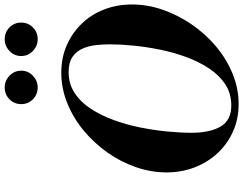

<svg xmlns="http://www.w3.org/2000/svg" viewBox="-132 -918 1061 838"><g transform="rotate(-90 399.0 -499.5)"><path d="M363 11Q298 11 243.5 -13.5Q189 -38 149 -81Q109 -124 87 -181Q65 -238 65 -304Q65 -371 88 -437.5Q111 -504 152.5 -562.5Q194 -621 248.5 -666Q303 -711 367.5 -737Q432 -763 500 -763Q565 -763 619 -739.5Q673 -716 713.5 -674.5Q754 -633 776 -576.5Q798 -520 798 -454Q798 -386 774.5 -319Q751 -252 710 -192.5Q669 -133 614 -87Q559 -41 495 -15Q431 11 363 11ZM357 -21Q409 -21 449 -47Q489 -73 518.5 -117.5Q548 -162 568.5 -217.5Q589 -273 601 -333Q613 -393 618.5 -449Q624 -505 624 -551Q624 -581 620.5 -612.5Q617 -644 605 -671Q593 -698 568.5 -714.5Q544 -731 503 -731Q452 -731 412 -705Q372 -679 343 -634.5Q314 -590 293.5 -534Q273 -478 261 -417.5Q249 -357 243.5 -299.5Q238 -242 238 -194Q238 -115 265 -68Q292 -21 357 -21ZM646 -866Q617 -866 595 -887Q573 -908 573 -938Q573 -968 595 -989Q617 -1010 646 -1010Q677 -1010 698 -989Q719 -968 719 -938Q719 -908 698 -887Q677 -866 646 -866ZM436 -866Q405 -866 384 -887Q363 -908 363 -938Q363 -968 384 -989Q405 -1010 436 -1010Q465 -1010 487 -989Q509 -968 509 -938Q509 -908 487 -887Q465 -866 436 -866Z"/></g></svg>

Font: Libre Bodoni
Style: Bold Italic
Weight: 700
Italic angle: -13°
Version: Version 2.005;gftools[0.9.23]